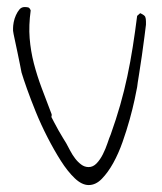

<svg xmlns="http://www.w3.org/2000/svg" viewBox="-20 -532 466 553"><path d="M17.6 -451.2Q17.6 -458 19.5 -468.3Q21.5 -478.5 25.9 -488.3Q30.3 -498 36.1 -504.9Q42 -511.7 50.8 -511.7Q56.6 -511.7 61 -510.7Q65.4 -509.8 68.4 -502Q62.5 -459 65.4 -421.9Q68.4 -384.8 77.6 -349.1Q86.9 -313.5 100.1 -278.3Q113.3 -243.2 127.9 -205.1Q128.9 -204.1 128.9 -200.7Q128.9 -197.3 127.9 -195.3Q129.9 -191.4 135.7 -180.2Q141.6 -168.9 148.4 -156.7Q155.3 -144.5 161.6 -134.3Q168 -124 170.9 -119.1Q175.8 -110.4 182.1 -98.1Q188.5 -85.9 196.3 -75.7Q204.1 -65.4 213.9 -58.1Q223.6 -50.8 235.4 -50.8Q248 -50.8 258.3 -61.5Q268.6 -72.3 276.4 -87.9Q284.2 -103.5 289.6 -119.6Q294.9 -135.7 298.8 -144.5Q314.5 -188.5 326.2 -229.5Q337.9 -270.5 346.7 -312Q355.5 -353.5 362.3 -396.5Q369.1 -439.5 375 -486.3L383.8 -494.1Q396.5 -488.3 398.4 -483.4Q400.4 -478.5 400.4 -469.7V-460.9Q399.4 -451.2 396 -425.8Q392.6 -400.4 388.7 -372.1Q384.8 -343.8 380.4 -317.4Q376 -291 375 -281.2Q373 -270.5 367.7 -245.1Q362.3 -219.7 353.5 -188Q344.7 -156.2 333 -123Q321.3 -89.8 306.2 -62.5Q291 -35.2 273.4 -17.1Q255.9 1 235.4 1Q215.8 1 195.3 -18.6Q174.8 -38.1 155.3 -68.8Q135.7 -99.6 116.7 -136.7Q97.7 -173.8 83 -210Q68.4 -246.1 57.6 -276.4Q46.9 -306.6 42 -323.2Q41 -329.1 37.6 -345.7Q34.2 -362.3 30.3 -381.3Q26.4 -400.4 22.5 -418Q18.6 -435.5 17.6 -443.4Z"/></svg>

Font: Zeyada
Style: Regular
Weight: 400
Version: Version 1.002 2010